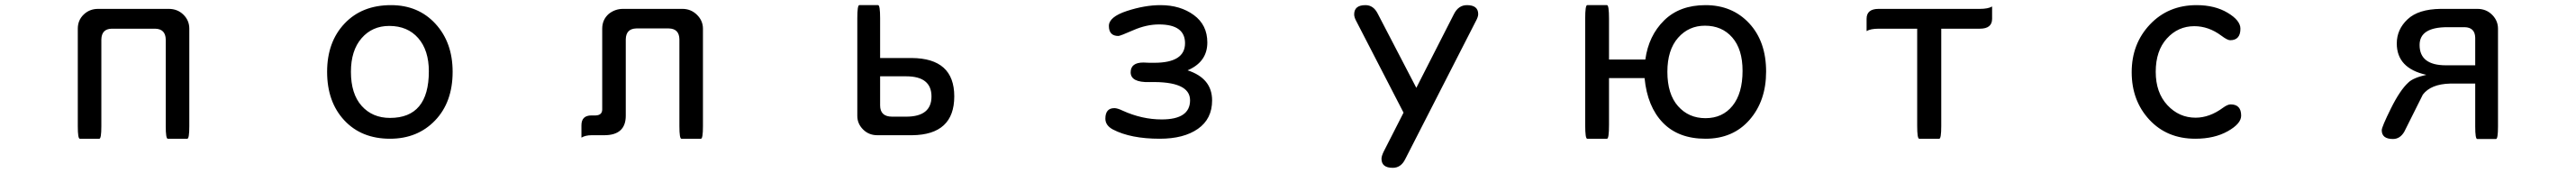

<svg xmlns="http://www.w3.org/2000/svg" viewBox="-20 -519 10040 674"><path d="M626 -365.2Q625 -406.2 585 -407.2H415Q376 -406.2 375 -365.2V-27.3Q375 21.5 367.2 21.5Q367.2 21.5 291 21.5Q283.2 21.5 283.2 -27.3V-407.2Q283.2 -440.4 306.2 -462.4Q329.1 -484.4 362.3 -484.4H637.7Q671.9 -484.4 694.8 -461.9Q717.8 -439.5 717.8 -407.2V-27.3Q717.8 21.5 710 21.5H633.8Q626 21.5 626 -27.3V-365.2Z M1503.9 -499Q1610.4 -499 1677.2 -426.3Q1744.1 -353.5 1744.1 -239.3Q1744.1 -121.1 1675.8 -49.8Q1607.4 21.5 1500 21.5Q1388.7 21.5 1321.8 -50.3Q1254.9 -122.1 1254.9 -239.3Q1254.9 -355.5 1322.8 -427.2Q1390.6 -499 1503.9 -499ZM1497.1 -418Q1430.7 -418 1389.2 -370.1Q1347.7 -322.3 1347.7 -239.3Q1347.7 -153.3 1389.6 -106.4Q1431.6 -59.6 1500 -59.6Q1651.4 -59.6 1651.4 -241.2Q1651.4 -323.2 1609.9 -370.6Q1568.4 -418 1497.1 -418Z M2627.9 -366.2Q2627 -407.2 2586.9 -408.2H2460Q2419.9 -407.2 2418.9 -366.2V-68.4Q2418.9 7.8 2335 7.8H2286.1Q2261.7 7.8 2246.1 17.1Q2246.1 7.8 2246.1 -30.8Q2246.1 -69.3 2285.2 -69.3H2301.8Q2327.1 -70.3 2327.1 -92.8V-407.2Q2327.1 -442.4 2352.5 -464.8Q2377 -484.4 2408.2 -484.4H2639.6Q2672.9 -484.4 2696.3 -461.4Q2719.7 -438.5 2719.7 -407.2V-27.3Q2719.7 21.5 2711.9 21.5H2635.7Q2627.9 21.5 2627.9 -27.3V-366.2Z M3410.2 -293H3533.2Q3699.2 -292 3699.2 -143.6Q3699.2 5.9 3535.2 7.8H3399.4Q3366.2 7.8 3343.8 -14.6Q3321.3 -37.1 3321.3 -67.4V-448.2Q3321.3 -499 3329.1 -499H3402.3Q3410.2 -499 3410.2 -448.2V-293ZM3410.2 -221.7V-108.4Q3410.2 -64.5 3457 -64.5H3511.7Q3610.4 -64.5 3610.4 -143.1Q3610.4 -221.7 3511.7 -221.7H3410.2Z M4608.4 -245.1Q4704.1 -213.9 4704.1 -127.9Q4704.1 -55.7 4648.9 -17.1Q4593.8 21.5 4500 21.5Q4386.7 21.5 4317.4 -14.6Q4288.1 -30.3 4288.1 -56.6Q4288.1 -97.7 4323.2 -97.7Q4335 -97.7 4355.5 -87.9Q4430.7 -53.7 4507.8 -53.7Q4618.2 -53.7 4618.2 -128.4Q4618.2 -203.1 4460 -199.2Q4386.7 -197.3 4386.7 -237.3Q4386.7 -275.4 4436.5 -275.4L4460 -274.4H4478.5Q4598.6 -274.4 4598.6 -350.6Q4598.6 -423.8 4497.1 -423.8Q4448.2 -423.8 4397 -401.4Q4345.7 -378.9 4338.9 -378.9Q4301.8 -378.9 4301.8 -418Q4301.8 -453.1 4371.6 -476.1Q4441.4 -499 4502.9 -499Q4580.1 -499 4632.8 -460.4Q4685.5 -421.9 4685.5 -353.5Q4685.5 -281.2 4615.2 -248L4608.4 -245.1Z M5450.2 -80.1 5266.6 -435.5Q5257.8 -451.2 5257.8 -462.9Q5257.8 -499 5301.8 -499Q5333 -499 5349.6 -465.8L5500 -176.8L5646.5 -463.9Q5664.1 -499 5697.3 -499Q5741.2 -499 5741.2 -463.9Q5741.2 -453.1 5731.4 -435.5L5457 100.6Q5440.4 134.8 5408.2 134.8Q5364.3 134.8 5364.3 99.6Q5364.3 88.9 5373 71.3L5450.2 -80.1Z M6251 -287.1H6392.6Q6405.3 -379.9 6465.8 -439.5Q6526.4 -499 6627 -499Q6731.4 -499 6797.4 -428.2Q6863.3 -357.4 6863.3 -240.2Q6863.3 -126 6798.8 -52.2Q6734.4 21.5 6627 21.5Q6521.5 21.5 6460.9 -41Q6400.4 -103.5 6389.6 -214.8H6251V-32.2Q6251 21.5 6243.2 21.5Q6243.2 21.5 6166 21.5Q6158.2 21.5 6158.2 -32.2V-446.3Q6158.2 -499 6166 -499H6243.2Q6251 -499 6251 -446.3V-287.1ZM6625 -418.9Q6561.5 -418.9 6520 -371.6Q6478.5 -324.2 6478.5 -239.3Q6478.5 -152.3 6520 -105.5Q6561.5 -58.6 6627 -58.6Q6693.4 -58.6 6732.4 -106.9Q6771.5 -155.3 6771.5 -243.2Q6771.5 -327.1 6731.4 -373Q6691.4 -418.9 6625 -418.9Z M7545.9 -407.2V-28.3Q7545.9 21.5 7538.1 21.5Q7538.1 21.5 7460 21.5Q7452.1 21.5 7452.1 -28.3V-407.2H7301.8Q7270.5 -407.2 7254.9 -397.9Q7254.9 -407.2 7254.9 -445.8Q7254.9 -484.4 7301.8 -484.4H7696.3Q7728.5 -484.4 7744.1 -493.7Q7744.1 -484.4 7744.1 -445.8Q7744.1 -407.2 7696.3 -407.2H7545.9Z M8541 -499Q8612.3 -499 8662.1 -469.2Q8711.9 -439.5 8711.9 -407.2Q8711.9 -362.3 8671.9 -362.3Q8661.1 -362.3 8637.7 -379.9Q8587.9 -417 8532.2 -417Q8468.8 -417 8425.3 -369.1Q8381.8 -321.3 8381.8 -239.3Q8381.8 -158.2 8427.2 -109.4Q8472.7 -60.5 8537.1 -60.5Q8591.8 -60.5 8644.5 -99.6Q8662.1 -112.3 8673.8 -112.3Q8714.8 -112.3 8714.8 -68.4Q8714.8 -37.1 8662.6 -7.8Q8610.4 21.5 8536.1 21.5Q8425.8 21.5 8356.9 -52.7Q8288.1 -127 8288.1 -237.8Q8288.1 -348.6 8359.4 -423.8Q8430.7 -499 8541 -499Z M9436.5 -227.5Q9321.3 -252.9 9321.3 -349.6Q9321.3 -404.3 9363.3 -443.8Q9405.3 -483.4 9492.2 -484.4H9635.7Q9670.9 -484.4 9694.3 -460Q9715.8 -437.5 9715.8 -407.2V-26.4Q9715.8 22.5 9708 22.5H9634.8Q9627 22.5 9627 -26.4V-193.4H9529.3Q9454.1 -191.4 9422.9 -150.4L9350.6 -5.9Q9334 22.5 9306.6 22.5Q9262.7 22.5 9262.7 -11.7Q9262.7 -24.4 9298.3 -96.2Q9334 -168 9366.2 -197.3Q9384.8 -215.8 9436.5 -227.5ZM9627 -264.6V-372.1Q9626 -412.1 9585.9 -413.1H9518.6Q9410.2 -413.1 9410.2 -343.8Q9410.2 -264.6 9512.7 -264.6H9627Z"/></svg>

Font: YuPearl-Regular
Style: Regular
Weight: 400
Designer: Max Yao
Foundry: Max-Everyday
Version: Version 1.011; ttfautohint (v1.8.3)